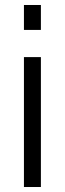

<svg xmlns="http://www.w3.org/2000/svg" viewBox="-20 -750 260 770"><path d="M144 0V-521H76V0ZM144 -630V-730H76V-630Z"/></svg>

Font: Raleway Reg
Style: Regular
Weight: 400
Designer: Matt McInerney, Pablo Impallari, Rodrigo Fuenzalida
Foundry: Matt McInerney, Pablo Impallari, Rodrigo Fuenzalida
Version: Version 3.00 July 28, 2015